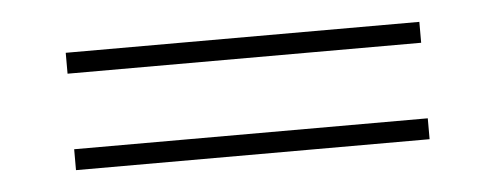

<svg xmlns="http://www.w3.org/2000/svg" viewBox="-27 -419 614 238"><g transform="rotate(-5 280.0 -300.0)"><path d="M60 -227V-253H500V-227ZM60 -347V-373H500V-347Z"/></g></svg>

Font: Kalnia SemiExpanded Light
Style: Regular
Weight: 300
Width: 6
Designer: Frida Medrano
Foundry: Frida Medrano
Version: Version 1.105